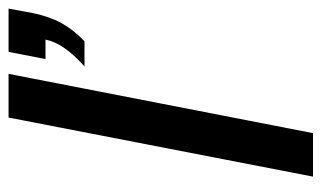

<svg xmlns="http://www.w3.org/2000/svg" viewBox="-174 -591 765 457"><g transform="rotate(-90 208.5 -362.5)"><path d="M261.2 -724.6 120.1 0H16.6L157.2 -724.6ZM405.8 -666.5Q397.5 -626.5 381.8 -598.4Q366.2 -570.3 338.9 -543.9H278.8Q334.5 -593.3 342.8 -636.7H296.4L313.5 -724.6H416.5Z"/></g></svg>

Font: Arimo Medium
Style: Italic
Weight: 500
Italic angle: -12°
Designer: Steve Matteson
Foundry: Monotype Imaging Inc.
Version: Version 1.33